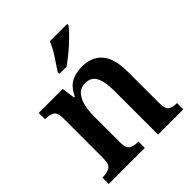

<svg xmlns="http://www.w3.org/2000/svg" viewBox="-209 -899 1032 1032"><g transform="rotate(-45 306.5 -383.0)"><path d="M21 0V-48H26Q57 -48 77.5 -60Q98 -72 98 -118V-422Q98 -465 79 -476.5Q60 -488 29 -488H25V-536H207L218 -460H223Q249 -513 284 -530.5Q319 -548 366 -548Q439 -548 479.5 -501.5Q520 -455 520 -353V-119Q520 -72 536.5 -60Q553 -48 584 -48H588V0H396V-337Q396 -401 378 -437Q360 -473 315 -473Q280 -473 259.5 -450.5Q239 -428 230.5 -392Q222 -356 222 -314V-114Q222 -71 241 -59.5Q260 -48 291 -48H295V0ZM252 -619Q273 -650 299.5 -691Q326 -732 340 -766H471V-756Q459 -739 430.5 -710.5Q402 -682 368 -653.5Q334 -625 306 -606H252Z"/></g></svg>

Font: Noto Serif SemiCondensed SemiBold
Style: Regular
Weight: 600
Width: 4
Designer: Monotype Design Team
Foundry: Monotype Imaging Inc.
Version: Version 2.013; ttfautohint (v1.8.4.7-5d5b)